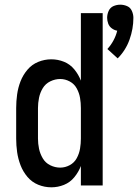

<svg xmlns="http://www.w3.org/2000/svg" viewBox="-20 -791 589 819"><path d="M482 -542Q516 -576 532.5 -622Q549 -668 549 -715Q549 -730 542.5 -744.5Q536 -759 522 -765Q508 -771 493 -771Q478 -771 464 -765Q450 -759 443.5 -744.5Q437 -730 437 -715Q437 -703 441.5 -690.5Q446 -678 457 -670Q468 -662 480 -660Q475 -639 464 -618.5Q453 -598 438 -582ZM199 8Q227 8 253 -2.5Q279 -13 297 -35Q315 -57 325 -83V0H418V-735H325V-447Q315 -473 297 -495Q279 -517 253 -527.5Q227 -538 199 -538Q170 -538 143 -527Q116 -516 97 -493.5Q78 -471 67.5 -444Q57 -417 53 -388Q49 -359 49 -330V-200Q49 -171 53 -142.5Q57 -114 67.5 -86.5Q78 -59 97 -36.5Q116 -14 143 -3Q170 8 199 8ZM237 -76Q215 -76 194.5 -86Q174 -96 162.5 -115.5Q151 -135 146.5 -156.5Q142 -178 142 -200V-330Q142 -352 146.5 -374Q151 -396 162.5 -415Q174 -434 194.5 -444Q215 -454 237 -454Q258 -454 277.5 -443.5Q297 -433 307.5 -413.5Q318 -394 321.5 -373Q325 -352 325 -330V-200Q325 -179 321.5 -157.5Q318 -136 307.5 -116.5Q297 -97 277.5 -86.5Q258 -76 237 -76Z"/></svg>

Font: Iosevka SS08 Medium
Style: Regular
Weight: 500
Monospace: yes
Designer: Belleve Invis
Foundry: Belleve Invis
Version: Version 3.4.3; ttfautohint (v1.8.3)